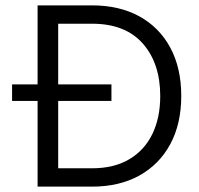

<svg xmlns="http://www.w3.org/2000/svg" viewBox="-20 -695 740 715"><path d="M120 0V-319.2H25V-380.8H120V-675H322.5Q424.2 -675 498.8 -634.2Q573.3 -593.3 614.2 -517.5Q655 -441.7 655 -337.5Q655 -234.2 614.2 -158.3Q573.3 -82.5 498.8 -41.2Q424.2 0 322.5 0ZM196.7 -68.3H322.5Q405 -68.3 461.7 -102.1Q518.3 -135.8 547.5 -196.2Q576.7 -256.7 576.7 -337.5Q576.7 -459.2 511.7 -532.9Q446.7 -606.7 322.5 -606.7H196.7V-380.8H395V-319.2H196.7Z"/></svg>

Font: Funnel Sans Light
Style: Regular
Weight: 300
Designer: NORD ID, Kristian Moeller
Foundry: Dicotype
Version: Version 1.000